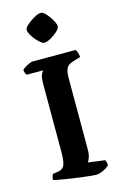

<svg xmlns="http://www.w3.org/2000/svg" viewBox="-141 -1014 676 1073"><g transform="rotate(-15 196.5 -477.5)"><path d="M275 0Q268 0 244.5 -2.5Q221 -5 189 -9Q157 -13 125 -18Q93 -23 68 -27.5Q43 -32 35 -35Q35 -45 38 -54.5Q41 -64 44 -68L73 -72Q102 -76 111.5 -98.5Q121 -121 121 -176V-561Q121 -609 129.5 -624Q138 -639 140 -641H46Q43 -643 39 -651.5Q35 -660 34 -671Q39 -678 51.5 -685.5Q64 -693 76.5 -698.5Q89 -704 95 -704H346Q350 -698 354.5 -685.5Q359 -673 359 -659L315 -646Q301 -641 290.5 -634.5Q280 -628 273.5 -611Q267 -594 267 -560V-148Q267 -121 260.5 -103.5Q254 -86 249 -79L346 -66Q348 -63 350.5 -55Q353 -47 353 -35Q339 -21 316.5 -10.5Q294 0 275 0ZM187 -788Q179 -788 166 -798.5Q153 -809 140 -824.5Q127 -840 118.5 -856Q110 -872 110 -883Q110 -892 121.5 -904Q133 -916 150 -928Q167 -940 183.5 -947.5Q200 -955 210 -955Q220 -955 232 -944Q244 -933 255.5 -917Q267 -901 275 -885Q283 -869 283 -858Q283 -846 265.5 -829.5Q248 -813 225 -800.5Q202 -788 187 -788Z"/></g></svg>

Font: Texturina 72pt ExtraBold
Style: Regular
Weight: 800
Designer: Guillermo Torres Carreño
Foundry: Omnibus-Type
Version: Version 1.002; ttfautohint (v1.8.3)